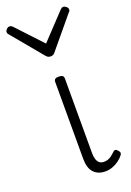

<svg xmlns="http://www.w3.org/2000/svg" viewBox="-200 -897 663 972"><g transform="rotate(-20 131.5 -411.0)"><path d="M192 17Q171 17 155.5 10.5Q140 4 129 -8Q118 -20 112.5 -38.5Q107 -57 107 -82V-496Q107 -506 113 -510.5Q119 -515 132 -515Q146 -515 152.5 -510.5Q159 -506 159 -496V-94Q159 -74 163.5 -60Q168 -46 177.5 -38.5Q187 -31 202 -31Q213 -31 223 -34.5Q233 -38 243 -45.5Q253 -53 263 -63Q269 -69 275.5 -68Q282 -67 288 -59Q293 -54 295 -48Q297 -42 292 -35Q281 -20 264.5 -8Q248 4 229.5 10.5Q211 17 192 17ZM275 -839Q283 -839 291 -832Q299 -825 299 -816Q299 -814 298 -810.5Q297 -807 293 -804L155 -638Q151 -632 145 -628.5Q139 -625 130 -625Q121 -625 115.5 -628.5Q110 -632 105 -638L-33 -804Q-36 -807 -37 -810.5Q-38 -814 -38 -816Q-38 -825 -30.5 -832Q-23 -839 -15 -839Q-10 -839 -6 -837Q-2 -835 2 -831L130 -694L259 -831Q263 -835 266.5 -837Q270 -839 275 -839Z"/></g></svg>

Font: Playwrite CL ExtraLight
Style: Regular
Weight: 200
Designer: Veronika Burian, José Scaglione
Foundry: TypeTogether
Version: Version 1.002